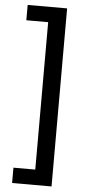

<svg xmlns="http://www.w3.org/2000/svg" viewBox="-62 -735 459 999"><g transform="rotate(5 168.0 -235.0)"><path d="M247 230H41V150H155V-620H41V-700H247Z"/></g></svg>

Font: PT Sans Caption
Style: Regular
Weight: 400
Designer: A.Korolkova, O.Umpeleva, V.Yefimov
Foundry: ParaType Ltd
Version: Version 2.004W OFL